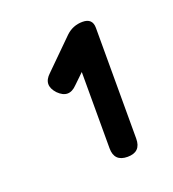

<svg xmlns="http://www.w3.org/2000/svg" viewBox="-79 -728 440 487"><g transform="rotate(-20 141.0 -484.5)"><path d="M150 -340V-546L123 -520Q98 -494 72 -520Q47 -547 73 -571L150 -647Q169 -665 195 -665Q222 -665 222 -639V-340Q222 -304 186 -304Q150 -304 150 -340Z"/></g></svg>

Font: Jura SemiBold
Style: Regular
Weight: 600
Designer: Daniel Johnson, Alexei Vanyashin
Foundry: Daniel Johnson
Version: Version 5.103